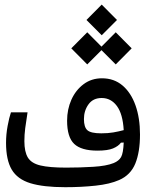

<svg xmlns="http://www.w3.org/2000/svg" viewBox="-20 -800 626 823"><path d="M259.8 2.4Q166 2.4 110.4 -14.6Q54.7 -31.7 30.3 -73Q5.9 -114.3 5.9 -187.5Q5.9 -224.1 12.7 -260.5Q19.5 -296.9 26.9 -318.4H98.1Q91.8 -278.3 88.1 -250.5Q84.5 -222.7 84.5 -194.8Q84.5 -149.4 99.4 -124.8Q114.3 -100.1 153.1 -90.8Q191.9 -81.5 263.2 -81.5Q322.8 -81.5 379.4 -85Q436 -88.4 467.3 -101.1Q489.7 -110.4 499 -126.7Q508.3 -143.1 510.3 -189L498.5 -188.5Q487.3 -173.3 464.4 -163.8Q441.4 -154.3 397.9 -154.3Q328.6 -154.3 298.1 -183.1Q267.6 -211.9 267.6 -282.7Q267.6 -331.5 286.1 -372.8Q304.7 -414.1 338.4 -439.2Q372.1 -464.4 417 -464.4Q468.8 -464.4 505.1 -433.6Q541.5 -402.8 560.8 -348.4Q580.1 -293.9 580.1 -223.6Q580.1 -148.4 560.1 -99.1Q540 -49.8 490.7 -28.3Q450.7 -10.7 389.9 -4.2Q329.1 2.4 259.8 2.4ZM510.3 -242.2Q506.3 -311.5 481 -345.7Q455.6 -379.9 416 -379.9Q378.9 -379.9 359.4 -352.8Q339.8 -325.7 339.8 -289.6Q339.8 -254.9 354.7 -241.7Q369.6 -228.5 414.1 -228.5Q442.9 -228.5 465.6 -232.4Q488.3 -236.3 510.3 -242.2ZM476.1 -523.9 415 -585 354 -523.9 285.6 -592.8 354 -661.6 415 -600.1 476.1 -661.6 544.4 -592.8ZM416 -648.9 350.6 -714.4 416 -780.3 481.4 -714.4Z"/></svg>

Font: Cascadia Mono SemiLight
Style: Regular
Weight: 350
Monospace: yes
Designer: Aaron Bell
Foundry: Saja Typeworks
Version: Version 2404.023; ttfautohint (v1.8.4)